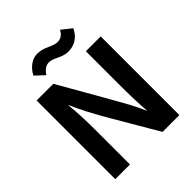

<svg xmlns="http://www.w3.org/2000/svg" viewBox="-238 -1020 1163 1163"><g transform="rotate(-45 344.0 -438.5)"><path d="M220 -741 163 -794Q179 -827 208.5 -849.5Q238 -872 273 -872Q308 -872 349 -853Q390 -834 409 -834Q452 -834 473 -877L537 -826Q498 -747 415 -747Q384 -747 346 -766Q308 -785 288 -785Q268 -785 253 -775.5Q238 -766 220 -741ZM196 0H70V-674H213Q417 -319 447.5 -262Q478 -205 500 -155Q492 -238 492 -393V-674H619V0H475L311 -280Q233 -412 185 -522Q196 -427 196 -281Z"/></g></svg>

Font: Hind Kochi SemiBold
Style: Regular
Weight: 600
Designer: Dhruvi Tolia
Foundry: Indian Type Foundry
Version: Version 0.702;PS 1.0;hotconv 1.0.81;makeotf.lib2.5.63406